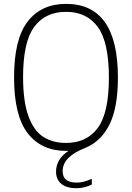

<svg xmlns="http://www.w3.org/2000/svg" viewBox="-20 -769 680 990"><path d="M303 113.5Q303 172.5 375 172.5Q393 172.5 411.2 168Q429.5 163.5 453.5 153V182.5Q415 201.5 374.5 201.5Q324 201.5 296.5 179.2Q269 157 269 116Q269 51.5 333 9H321Q193.5 9 123 -81.8Q52.5 -172.5 52.5 -370Q52.5 -567.5 122.8 -658.2Q193 -749 320.5 -749Q588 -749 588 -370Q588 -213 544 -125.8Q500 -38.5 418.5 -6Q303 39.5 303 113.5ZM541.5 -368Q541.5 -552 484.2 -630Q427 -708 320.5 -708Q214 -708 156.5 -630.5Q99 -553 99 -372Q99 -247 126 -171.8Q153 -96.5 201.8 -64.2Q250.5 -32 320.5 -32Q427 -32 484.2 -109.5Q541.5 -187 541.5 -368Z"/></svg>

Font: Encode Sans Semi Condensed ExLight
Style: Regular
Weight: 275
Width: 4
Designer: Multiple Designers
Foundry: Impallari Type
Version: Version 2.000